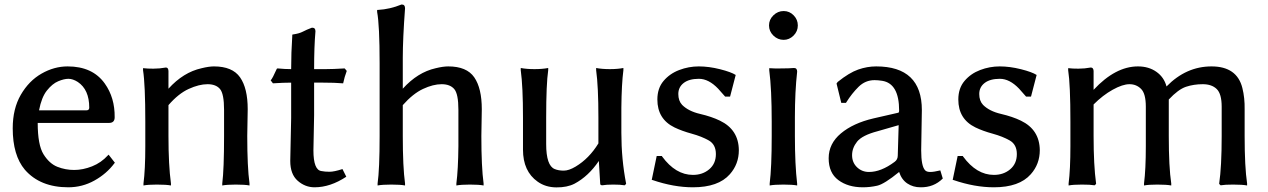

<svg xmlns="http://www.w3.org/2000/svg" viewBox="-20 -794 5502 833"><path d="M35.2 -237.3Q35.2 -322.3 70.3 -382.8Q105.5 -443.4 160.2 -474.6Q214.8 -505.9 273.4 -505.9Q381.8 -505.9 434.6 -431.6Q478.5 -370.1 477.5 -285.2Q477.5 -260.7 453.1 -260.7H143.6Q143.6 -165 168.9 -124.5Q194.3 -84 229 -70.3Q263.7 -56.6 301.8 -56.6Q339.8 -56.6 379.4 -72.3Q418.9 -87.9 448.2 -120.1L451.2 -123L478.5 -87.9L476.6 -85.9Q442.4 -40 389.6 -10.7Q336.9 18.6 276.4 18.6Q154.3 18.6 87.9 -57.6Q35.2 -120.1 35.2 -237.3ZM149.4 -315.4H355.5Q367.2 -315.4 367.2 -327.1Q367.2 -405.3 317.4 -438.5Q295.9 -452.1 276.9 -452.1Q257.8 -452.1 232.4 -441.4Q207 -430.7 183.6 -401.4Q160.2 -372.1 149.4 -315.4Z M600.6 -489.3V-498H604.5Q618.2 -496.1 645.5 -496.1Q672.9 -496.1 699.2 -501H700.2Q710 -501 710.9 -486.3V-409.2Q775.4 -480.5 854.5 -498Q886.7 -505.9 908.2 -505.9Q988.3 -505.9 1021.5 -458.5Q1054.7 -411.1 1054.7 -320.3L1052.7 -204.1Q1052.7 -69.3 1062.5 2V10.7Q1043 6.8 1002.9 6.8Q964.8 6.8 944.3 10.7V2Q952.1 -59.6 952.1 -204.1V-317.4Q952.1 -386.7 934.6 -407.7Q917 -428.7 880.4 -428.7Q843.8 -428.7 798.8 -408.2Q753.9 -387.7 710.9 -337.9V-204.1Q710.9 -77.1 721.7 2V10.7Q702.1 6.8 660.2 6.8Q622.1 6.8 602.5 10.7V2Q610.4 -58.6 610.4 -160.2V-266.6Q610.4 -426.8 600.6 -489.3Z M1154.3 -445.3Q1162.1 -453.1 1180.7 -495.1L1182.6 -497.1H1185.5Q1215.8 -494.1 1243.2 -494.1Q1243.2 -565.4 1248 -637.7V-643.6L1251 -644.5Q1278.3 -648.4 1293.9 -656.7Q1309.6 -665 1333 -673.8H1335Q1348.6 -673.8 1348.6 -658.2Q1342.8 -591.8 1342.8 -494.1H1392.6Q1425.8 -494.1 1473.6 -497.1H1475.6L1484.4 -486.3L1475.6 -460L1468.8 -432.6H1465.8Q1432.6 -435.5 1382.8 -435.5H1342.8V-294.9L1339.8 -141.6Q1339.8 -55.7 1375 -51.8Q1389.6 -48.8 1409.7 -48.8Q1429.7 -48.8 1465.8 -60.5L1482.4 -27.3Q1413.1 18.6 1344.7 18.6Q1303.7 18.6 1271.5 -9.8Q1239.3 -38.1 1239.3 -95.7L1243.2 -282.2V-435.5Q1210.9 -435.5 1166 -432.6H1164.1Z M1616.2 -742.2V-751H1620.1Q1671.9 -753.9 1721.7 -774.4H1723.6Q1737.3 -774.4 1737.3 -757.8Q1727.5 -625 1727.5 -543V-409.2Q1792 -480.5 1870.1 -498Q1902.3 -505.9 1924.8 -505.9Q2004.9 -505.9 2037.6 -458.5Q2070.3 -411.1 2070.3 -320.3L2068.4 -204.1Q2068.4 -69.3 2078.1 2V10.7Q2058.6 6.8 2018.6 6.8Q1980.5 6.8 1960 10.7V2Q1967.8 -58.6 1968.8 -160.2V-317.4Q1968.8 -386.7 1950.7 -407.7Q1932.6 -428.7 1896 -428.7Q1859.4 -428.7 1815.4 -408.2Q1771.5 -387.7 1727.5 -337.9V-204.1Q1727.5 -69.3 1737.3 2V10.7Q1717.8 6.8 1677.7 6.8Q1638.7 6.8 1618.2 10.7V2Q1627 -59.6 1627 -204.1V-519.5Q1627 -684.6 1616.2 -742.2Z M2239.3 -489.3V-499Q2264.6 -494.1 2298.8 -494.1Q2333 -494.1 2358.4 -499V-489.3Q2349.6 -429.7 2349.6 -283.2V-168.9Q2349.6 -75.2 2386.7 -60.5Q2403.3 -53.7 2425.8 -53.7Q2448.2 -53.7 2477.5 -71.3Q2536.1 -106.4 2576.2 -171.9V-283.2Q2576.2 -418.9 2566.4 -489.3V-499Q2591.8 -494.1 2626 -494.1Q2659.2 -494.1 2684.6 -499V-489.3Q2676.8 -429.7 2675.8 -327.1V-217.8Q2675.8 -103.5 2696.3 2V3.9L2690.4 9.8H2688.5Q2671.9 6.8 2641.1 6.8Q2610.4 6.8 2593.8 9.8H2592.8Q2584 9.8 2584 2.9L2578.1 -95.7Q2533.2 -29.3 2472.7 2.9Q2440.4 19.5 2393.6 19Q2346.7 18.6 2312.5 -5.9Q2249 -50.8 2249 -144.5V-283.2Q2249 -418.9 2239.3 -489.3Z M2807.6 -13.7 2829.1 -117.2H2851.6L2852.5 -115.2Q2911.1 -35.2 2986.3 -35.2Q3028.3 -35.2 3057.1 -59.6Q3085.9 -84 3085.9 -125.5Q3085.9 -167 3055.2 -184.6Q3024.4 -202.1 2981.4 -213.9Q2938.5 -225.6 2906.2 -241.2Q2832 -277.3 2832 -362.3Q2832 -411.1 2858.9 -442.9Q2885.7 -474.6 2926.8 -490.2Q2967.8 -505.9 3011.7 -505.9Q3055.7 -505.9 3104 -493.7Q3152.3 -481.4 3171.9 -468.8L3147.5 -375H3126L3095.7 -409.2Q3054.7 -452.1 3012.2 -452.1Q2969.7 -452.1 2946.3 -434.1Q2922.9 -416 2922.9 -386.2Q2922.9 -356.4 2939.5 -338.9Q2966.8 -311.5 3017.1 -299.8Q3067.4 -288.1 3103.5 -270.5Q3184.6 -231.4 3185.5 -142.6Q3185.5 -82 3146.5 -38.1Q3096.7 18.6 2986.3 18.6Q2903.3 18.6 2811.5 -12.7Z M3316.4 -683.6Q3316.4 -709 3335.4 -727.5Q3354.5 -746.1 3379.9 -746.1Q3405.3 -746.1 3423.3 -727.5Q3441.4 -709 3441.4 -683.6Q3441.4 -658.2 3422.9 -639.6Q3404.3 -621.1 3379.9 -621.1Q3354.5 -621.1 3335.4 -639.6Q3316.4 -658.2 3316.4 -683.6ZM3317.4 -489.3V-498H3321.3Q3329.1 -497.1 3340.8 -497.1H3366.2Q3404.3 -497.1 3424.8 -499Q3438.5 -499 3438.5 -483.4Q3428.7 -395.5 3428.7 -286.1V-204.1Q3428.7 -79.1 3438.5 2.9V10.7Q3418.9 6.8 3378.9 6.8Q3339.8 6.8 3319.3 10.7V2Q3328.1 -67.4 3328.1 -204.1V-266.6Q3328.1 -407.2 3317.4 -489.3Z M3769.5 -280.3 3876 -304.7Q3880.9 -304.7 3880.9 -314.5Q3880.9 -431.6 3807.6 -443.4Q3789.1 -446.3 3774.4 -446.3Q3734.4 -446.3 3705.1 -417.5Q3675.8 -388.7 3651.4 -349.6L3650.4 -347.7H3629.9L3609.4 -431.6L3614.3 -438.5Q3664.1 -478.5 3703.1 -492.2Q3742.2 -505.9 3781.2 -505.9Q3979.5 -505.9 3979.5 -316.4L3976.6 -141.6Q3976.6 -72.3 3994.1 -54.7Q4001 -47.9 4016.1 -47.9Q4031.2 -47.9 4059.6 -54.7L4070.3 -19.5Q4031.2 19.5 3973.6 18.6Q3941.4 18.6 3916.5 2Q3891.6 -14.6 3880.9 -47.9Q3816.4 4.9 3785.6 11.7Q3754.9 18.6 3723.6 18.6Q3659.2 18.6 3617.2 -12.7Q3575.2 -43.9 3575.2 -107.4Q3575.2 -170.9 3628.4 -215.3Q3681.6 -259.8 3769.5 -280.3ZM3750 -47.9Q3802.7 -47.9 3861.3 -91.8Q3875 -101.6 3875 -119.1L3878.9 -251L3787.1 -224.6Q3720.7 -207 3698.7 -179.7Q3676.8 -152.3 3676.8 -120.6Q3676.8 -88.9 3698.2 -68.4Q3719.7 -47.9 3750 -47.9Z M4113.3 -13.7 4134.8 -117.2H4157.2L4158.2 -115.2Q4216.8 -35.2 4292 -35.2Q4334 -35.2 4362.8 -59.6Q4391.6 -84 4391.6 -125.5Q4391.6 -167 4360.8 -184.6Q4330.1 -202.1 4287.1 -213.9Q4244.1 -225.6 4211.9 -241.2Q4137.7 -277.3 4137.7 -362.3Q4137.7 -411.1 4164.6 -442.9Q4191.4 -474.6 4232.4 -490.2Q4273.4 -505.9 4317.4 -505.9Q4361.3 -505.9 4409.7 -493.7Q4458 -481.4 4477.5 -468.8L4453.1 -375H4431.6L4401.4 -409.2Q4360.4 -452.1 4317.9 -452.1Q4275.4 -452.1 4252 -434.1Q4228.5 -416 4228.5 -386.2Q4228.5 -356.4 4245.1 -338.9Q4272.5 -311.5 4322.8 -299.8Q4373 -288.1 4409.2 -270.5Q4490.2 -231.4 4491.2 -142.6Q4491.2 -82 4452.1 -38.1Q4402.3 18.6 4292 18.6Q4209 18.6 4117.2 -12.7Z M4614.3 -489.3V-498H4618.2Q4631.8 -496.1 4658.7 -496.1Q4685.5 -496.1 4711.9 -501H4712.9Q4723.6 -501 4724.6 -486.3V-404.3Q4819.3 -505.9 4917 -505.9Q4963.9 -505.9 4997.1 -482.4Q5030.3 -459 5041 -418.9Q5126 -505.9 5236.3 -505.9Q5346.7 -505.9 5370.1 -412.1Q5380.9 -369.1 5379.9 -319.3V-204.1Q5379.9 -69.3 5390.6 2V10.7Q5371.1 6.8 5330.1 6.8Q5293.9 6.8 5277.3 9.8H5275.4L5269.5 3.9V2Q5280.3 -70.3 5280.3 -204.1V-331.1Q5280.3 -386.7 5258.8 -407.7Q5237.3 -428.7 5198.2 -428.7Q5159.2 -428.7 5125.5 -417.5Q5091.8 -406.2 5050.8 -362.3V-204.1Q5050.8 -69.3 5061.5 2V10.7Q5042 6.8 5001 6.8Q4962.9 6.8 4943.4 10.7V2Q4951.2 -58.6 4951.2 -160.2V-331.1Q4951.2 -387.7 4930.7 -408.2Q4910.2 -428.7 4880.4 -428.7Q4850.6 -428.7 4807.6 -404.8Q4764.6 -380.9 4724.6 -340.8V-204.1Q4724.6 -77.1 4735.4 2V3.9L4729.5 9.8H4727.5Q4710.9 6.8 4673.8 6.8Q4635.7 6.8 4616.2 10.7V2Q4624 -58.6 4624 -160.2V-266.6Q4624 -426.8 4614.3 -489.3Z"/></svg>

Font: GenEi LateMin P v2
Style: Medium
Weight: 500
Designer: o_tamon (Modified)
Foundry: o_tamon / Adobe Systems Incorporated / FONT 910 / Philipp H. Poll
Version: Version 2.1;Original Version 1.004